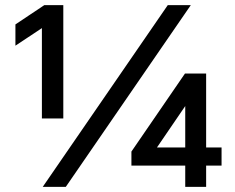

<svg xmlns="http://www.w3.org/2000/svg" viewBox="-20 -727 914 747"><path d="M226.3 -266H143V-669L219 -668L40 -549.3V-632L152.3 -707H226.3ZM236 0H146.3L632.7 -707H722.3ZM738 -369 562.7 -112.3 538.3 -153.3H842V-82.7H491.3V-137.3L699.7 -441H782V0H700.7V-378Z"/></svg>

Font: Asta Sans Light
Style: Regular
Weight: 300
Designer: 42dot
Version: Version 1.000